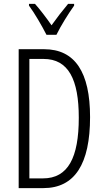

<svg xmlns="http://www.w3.org/2000/svg" viewBox="-20 -967 534 987"><path d="M219 -788H270C293 -835 331 -896 361 -938V-947H330C296 -906 275 -879 245 -837C218 -876 185 -919 160 -947H129V-938C158 -899 195 -835 219 -788ZM443 -365C443 -595 366 -714 207 -714H76V0H203C365 0 443 -125 443 -365ZM385 -362C385 -157 330 -50 201 -50H131V-664H204C332 -664 385 -558 385 -362Z"/></svg>

Font: Noto Sans Myanmar UI ExtraCondensed Light
Style: Regular
Weight: 300
Width: 2
Designer: Monotype Design Team
Foundry: Monotype Imaging Inc.
Version: Version 2.103